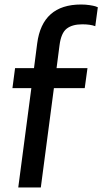

<svg xmlns="http://www.w3.org/2000/svg" viewBox="-20 -832 454 852"><path d="M244.1 -630.9 231 -529.8H368.2L356 -440.9H219.2L161.1 0H61L119.1 -440.9H35.2L46.9 -529.8H130.9L145 -639.2Q167.5 -812 339.8 -812Q359.9 -812 377.2 -809.3Q394.5 -806.6 402.6 -804.2Q410.6 -801.8 414.1 -799.8L402.8 -715.8Q380.9 -724.1 345.2 -724.1Q300.3 -724.1 275.6 -704.6Q251 -685.1 244.1 -630.9Z"/></svg>

Font: Cooper Hewitt
Style: Medium Italic
Weight: 708
Designer: Village Type and Design LLC
Foundry: Cooper Hewitt Smithsonian Design Museum
Version: 1.000